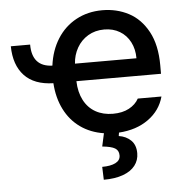

<svg xmlns="http://www.w3.org/2000/svg" viewBox="-53 -588 814 852"><g transform="rotate(-5 354.0 -162.0)"><path d="M191.9 -311.5Q200.7 -378.9 232.9 -429.9Q265.1 -481 316.9 -509Q368.7 -537.1 433.6 -537.1Q497.6 -537.1 550.8 -509.3Q604 -481.4 636.5 -421.6Q668.9 -361.8 668.9 -270.5V-233.4H292Q293.5 -184.1 312.3 -148.2Q331.1 -112.3 364.3 -93.8Q397.5 -75.2 441.4 -75.2Q483.9 -75.2 513.2 -91.1Q542.5 -106.9 556.6 -132.8H662.1Q645.5 -71.3 592 -33Q538.6 5.4 460.4 10.3L458 25.4Q490.7 30.3 512 51Q533.2 71.8 533.2 108.4Q533.2 139.6 514.9 163.3Q496.6 187 460.9 200Q425.3 212.9 375 212.9L373 155.3Q410.6 155.3 432.4 144.3Q454.1 133.3 454.1 111.3Q454.1 89.4 437.5 79.3Q420.9 69.3 380.9 65.4L393.6 7.3Q334 -2 289.6 -33.7Q245.1 -65.4 219.5 -116.5Q193.8 -167.5 189.5 -233.4Q104.5 -235.4 60.5 -282.5Q16.6 -329.6 15.6 -413.1H101.6Q101.6 -314.5 191.9 -311.5ZM566.4 -311.5Q566.4 -352.1 550 -383.8Q533.7 -415.5 503.9 -433.3Q474.1 -451.2 434.6 -451.2Q394 -451.2 362.5 -432.4Q331.1 -413.6 313 -381.6Q294.9 -349.6 292.5 -311.5Z"/></g></svg>

Font: Pretendard JP Medium
Style: Regular
Weight: 500
Designer: Base glyphs from Inter by Rasmus Andersson; Hangeul glyphs from Noto Sans CJK(Source Han Sans) by Jang Soo-young and Kan
Foundry: Kil Hyung-jin
Version: Version 1.309